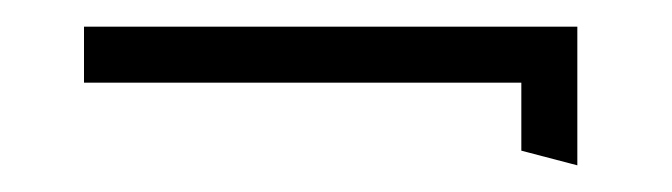

<svg xmlns="http://www.w3.org/2000/svg" viewBox="-20 -331 504 144"><path d="M43 -269H371V-218L413 -207V-311H43Z"/></svg>

Font: Charger Sport
Style: HLNrw
Weight: 100
Designer: Jasper
Foundry: Cannot Into Space Fonts
Version: Version 1.1